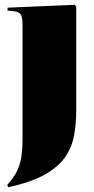

<svg xmlns="http://www.w3.org/2000/svg" viewBox="-20 -551 393 801"><path d="M15 230 10 221Q37 191 50.5 163.5Q64 136 69 104.5Q74 73 74 31V-447Q74 -476 67.5 -489Q61 -502 38 -504L11 -507L12 -519L291 -531L298 -523V-90Q298 -35 289 14Q280 63 252 104Q224 145 167.5 177Q111 209 15 230Z"/></svg>

Font: Literata 72pt Black
Style: Regular
Weight: 900
Designer: Latin by Veronika Burian and Jose Scaglione. Greek by Irene Vlachou. Cyrillic by Vera Evstafieva.
Foundry: TypeTogether
Version: Version 3.002